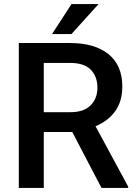

<svg xmlns="http://www.w3.org/2000/svg" viewBox="-20 -922 669 942"><path d="M478 0 334.5 -274.4H194.8V0H72.3V-710.9H323.7Q444.8 -710.9 512.5 -656.2Q580.1 -601.6 580.1 -497.1Q580.1 -424.8 544.9 -376.2Q509.8 -327.6 448.7 -302.7L608.9 -6.3V0ZM323.7 -613.3H194.8V-371.6H325.7Q391.6 -371.6 424.8 -405.5Q458 -439.5 458 -491.2Q458 -546.9 425.3 -580.1Q392.6 -613.3 323.7 -613.3ZM235.4 -754.9 330.6 -901.9H463.4L330.6 -754.9Z"/></svg>

Font: Vazirmatn UI Medium
Style: Regular
Weight: 500
Designer: Saber Rastikerdar
Foundry: Saber Rastikerdar
Version: Version 33.003